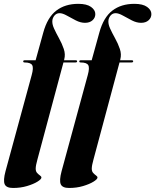

<svg xmlns="http://www.w3.org/2000/svg" viewBox="-53 -750 789 976"><path d="M65 -438Q65 -443.5 72 -443.5H128L167 -584.5Q188 -661.5 233 -696Q278 -730.5 345 -730.5Q388 -730.5 409.8 -714.8Q431.5 -699 431.5 -678.5Q431.5 -659.5 417.2 -646.8Q403 -634 379 -634Q356.5 -634 332.5 -646.2Q308.5 -658.5 286.8 -670.8Q265 -683 250 -683Q235.5 -683 226 -673.2Q216.5 -663.5 213.5 -649Q210.5 -629.5 221.5 -605.5Q232.5 -581.5 247.2 -555Q262 -528.5 271.2 -501.2Q280.5 -474 273.5 -448L272.5 -443.5H332.5Q339 -443.5 339 -438.5Q339 -432.5 330 -432.5H269.5L137 61.5Q128.5 91.5 128.5 107.5Q128.5 121.5 135.8 129.2Q143 137 150.2 142Q157.5 147 157.5 152.5Q157.5 161 137.2 173.5Q117 186 84.2 195.8Q51.5 205.5 13.5 205.5Q-21 205.5 -29.2 186.5Q-37.5 167.5 -25 120.5L108 -368Q118.5 -405.5 110.5 -419Q102.5 -432.5 72 -432.5Q65 -432.5 65 -438ZM350 -438Q350 -443.5 357 -443.5H413L452 -584.5Q473 -661.5 518 -696Q563 -730.5 630 -730.5Q673 -730.5 694.8 -714.8Q716.5 -699 716.5 -678.5Q716.5 -659.5 702.2 -646.8Q688 -634 664 -634Q641.5 -634 617.5 -646.2Q593.5 -658.5 571.8 -670.8Q550 -683 535 -683Q520.5 -683 511 -673.2Q501.5 -663.5 498.5 -649Q495.5 -629.5 506.5 -605.5Q517.5 -581.5 532.2 -555Q547 -528.5 556.2 -501.2Q565.5 -474 558.5 -448L557.5 -443.5H617.5Q624 -443.5 624 -438.5Q624 -432.5 615 -432.5H554.5L422 61.5Q413.5 91.5 413.5 107.5Q413.5 121.5 420.8 129.2Q428 137 435.2 142Q442.5 147 442.5 152.5Q442.5 161 422.2 173.5Q402 186 369.2 195.8Q336.5 205.5 298.5 205.5Q264 205.5 255.8 186.5Q247.5 167.5 260 120.5L393 -368Q403.5 -405.5 395.5 -419Q387.5 -432.5 357 -432.5Q350 -432.5 350 -438Z"/></svg>

Font: Fraunces 144pt S000
Style: Bold Italic
Weight: 700
Italic angle: -16°
Version: Version 1.000; ttfautohint (v1.8.3)